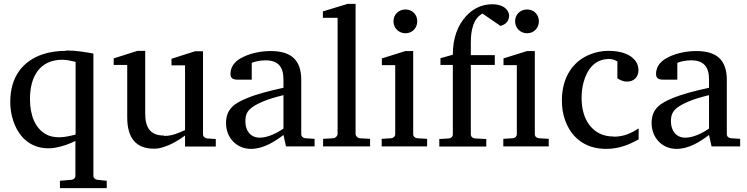

<svg xmlns="http://www.w3.org/2000/svg" viewBox="-20 -757 3865 993"><path d="M286 -47C259 -47 236 -52 217 -63C162 -94 135 -160 135 -245C135 -362 186 -448 303 -448C329 -448 351 -441 371 -437V-61C346 -55 317 -47 285 -47ZM322 -494C277 -494 236 -488 200 -476C100 -442 33 -362 33 -230C33 -197 38 -166 47 -137C72 -58 129 10 231 10C242 10 254 9 266 7C304 0 340 -13 370 -28V153C370 165 360 172 349 173L290 178V216H532V178L484 173C473 171 463 165 463 152V-480C420 -488 372 -496 321 -496Z M828 -56C757 -56 731 -98 731 -169V-494H691L568 -455V-421H638V-150C638 -50 678 12 776 12C791 12 806 10 821 5C865 -8 905 -32 937 -56V1H1096V-38L1052 -41C1041 -42 1030 -50 1030 -62V-492H989L867 -453V-419H937V-84C907 -71 873 -54 830 -54Z M1249 -129C1249 -163 1258 -181 1280 -199C1294 -210 1314 -221 1340 -232C1366 -243 1401 -254 1446 -265V-92C1411 -68 1365 -45 1323 -45C1276 -45 1249 -81 1249 -129ZM1380 -493C1327 -493 1276 -481 1239 -463C1205 -447 1172 -421 1172 -374C1172 -351 1187 -345 1209 -345H1282V-432C1298 -439 1326 -445 1353 -445C1418 -445 1446 -412 1446 -346V-303C1373 -287 1308 -271 1252 -247C1197 -224 1149 -196 1149 -121C1149 -44 1204 13 1278 13C1342 13 1400 -24 1446 -59L1459 0H1607V-39L1559 -42C1548 -43 1538 -51 1538 -63V-343C1538 -447 1486 -493 1380 -493Z M1819 -63V-737H1778L1650 -698V-665H1726V-63C1726 -54 1713 -42 1704 -42L1651 -39V0H1894V-39L1840 -42C1831 -42 1819 -54 1819 -63Z M1954 0H2189V-39L2138 -42C2127 -43 2117 -51 2117 -63V-493H2077L1955 -455V-420H2024V-63C2024 -51 2014 -43 2003 -42L1954 -39ZM2015 -647C2015 -612 2042 -585 2077 -585C2112 -585 2138 -612 2138 -647C2138 -682 2112 -708 2077 -708C2042 -708 2015 -682 2015 -647Z M2474 -688C2495 -673 2520 -656 2542 -641C2551 -635 2562 -628 2567 -623L2577 -626C2596 -632 2613 -650 2613 -676C2613 -684 2611 -691 2607 -698C2594 -722 2564 -735 2526 -735C2465 -735 2421 -707 2390 -673C2348 -626 2322 -563 2322 -474L2258 -456V-421H2322V-62C2322 -50 2312 -42 2301 -41L2252 -38V1H2495V-38L2436 -41C2425 -42 2415 -50 2415 -62V-421H2539V-472H2415V-536C2415 -606 2430 -662 2474 -686Z M2583 0H2818V-39L2767 -42C2756 -43 2746 -51 2746 -63V-493H2706L2584 -455V-420H2653V-63C2653 -51 2643 -43 2632 -42L2583 -39ZM2644 -647C2644 -612 2671 -585 2706 -585C2741 -585 2767 -612 2767 -647C2767 -682 2741 -708 2706 -708C2671 -708 2644 -682 2644 -647Z M3154 -51C3127 -51 3103 -56 3082 -66C3022 -96 2988 -161 2988 -250C2988 -279 2991 -306 2998 -331C3015 -394 3053 -452 3131 -452C3147 -452 3162 -446 3173 -439V-352C3186 -344 3201 -335 3223 -335C3258 -335 3282 -358 3282 -394C3282 -410 3278 -424 3270 -437C3245 -476 3192 -494 3127 -494C3095 -494 3064 -488 3035 -477C2946 -443 2886 -361 2886 -237C2886 -201 2891 -168 2902 -137C2932 -51 3001 13 3115 13C3185 13 3237 -11 3283 -36V-93C3246 -69 3208 -50 3153 -50Z M3450 -129C3450 -163 3459 -181 3481 -199C3495 -210 3515 -221 3541 -232C3567 -243 3602 -254 3647 -265V-92C3612 -68 3566 -45 3524 -45C3477 -45 3450 -81 3450 -129ZM3581 -493C3528 -493 3477 -481 3440 -463C3406 -447 3373 -421 3373 -374C3373 -351 3388 -345 3410 -345H3483V-432C3499 -439 3527 -445 3554 -445C3619 -445 3647 -412 3647 -346V-303C3574 -287 3509 -271 3453 -247C3398 -224 3350 -196 3350 -121C3350 -44 3405 13 3479 13C3543 13 3601 -24 3647 -59L3660 0H3808V-39L3760 -42C3749 -43 3739 -51 3739 -63V-343C3739 -447 3687 -493 3581 -493Z"/></svg>

Font: Veleka
Style: Regular
Weight: 400
Designer: Stefan Peev, Context Ltd, 2016; SIL International, 1997-2014.
Foundry: Stefan Peev, Context Ltd, 2016
Version: Version 1.000